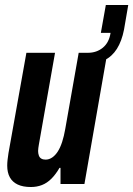

<svg xmlns="http://www.w3.org/2000/svg" viewBox="-20 -739 535 771"><path d="M104 12Q72 12 51 2Q30 -8 19.5 -27Q9 -46 9 -74Q9 -85 10.5 -98Q12 -111 14 -124L86 -527H201L136 -158Q135 -151 134 -145Q133 -139 133 -133Q133 -123 136 -114.5Q139 -106 146 -102Q153 -98 163 -98Q177 -98 189.5 -106.5Q202 -115 212 -130.5Q222 -146 229.5 -169Q237 -192 242 -221L296 -527H411L319 0H223V-65H219Q204 -39 186.5 -21.5Q169 -4 148.5 4Q128 12 104 12ZM326 -481 333 -527Q368 -527 393 -547.5Q418 -568 424 -607H385L405 -719H495L478 -620Q469 -574 449.5 -543Q430 -512 399 -497Q368 -482 326 -481Z"/></svg>

Font: Archivo ExtraCondensed
Style: Bold Italic
Weight: 700
Width: 2
Italic angle: -10°
Designer: Hector Gatti
Foundry: Omnibus-Type
Version: Version 2.001